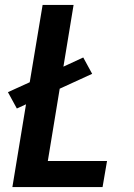

<svg xmlns="http://www.w3.org/2000/svg" viewBox="-20 -755 540 775"><path d="M30 0 85 -334 48 -317 12 -383 100 -423 152 -735H277L236 -486L316 -523L352 -457L221 -397L173 -105H412L394 0Z"/></svg>

Font: Iosevka Curly XBdObl
Style: Regular
Weight: 800
Italic angle: -9°
Monospace: yes
Designer: Belleve Invis
Foundry: Belleve Invis
Version: Version 11.1.0; ttfautohint (v1.8.3)